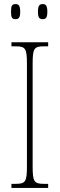

<svg xmlns="http://www.w3.org/2000/svg" viewBox="-20 -921 293 941"><path d="M189 -827C205 -827 212 -835 212 -863C212 -893 205 -901 189 -901C173 -901 166 -893 166 -863C166 -835 173 -827 189 -827ZM56 -827C72 -827 79 -835 79 -863C79 -893 72 -901 56 -901C39 -901 34 -893 34 -863C34 -835 39 -827 56 -827ZM36 0H216V-20H196C146 -20 140 -31 140 -108V-606C140 -683 146 -694 196 -694H216V-714H36V-694H56C106 -694 112 -683 112 -606V-108C112 -31 106 -20 56 -20H36Z"/></svg>

Font: Noto Serif Lao ExtraCondensed Thin
Style: Regular
Weight: 100
Width: 2
Designer: Monotype Design Team
Foundry: Monotype Imaging Inc.
Version: Version 2.003